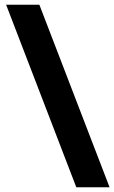

<svg xmlns="http://www.w3.org/2000/svg" viewBox="-20 -731 483 812"><path d="M5.9 -710.9H146.5L443.4 61H302.7Z"/></svg>

Font: TypoPRO Roboto Slab
Style: Bold
Weight: 700
Designer: Google
Version: Version 1.100263; 2013; ttfautohint (v0.94.20-1c74) -l 8 -r 